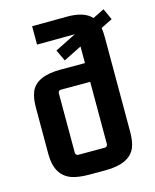

<svg xmlns="http://www.w3.org/2000/svg" viewBox="-104 -737 659 818"><g transform="rotate(-15 225.5 -328.5)"><path d="M259.8 8.8Q366.2 8.8 392.6 -53.7Q403.3 -81.1 403.3 -121.1V-540Q403.3 -563.5 400.4 -581.1L451.2 -606.4L428.7 -656.2L377.9 -630.9Q345.7 -667 267.6 -666L116.2 -665V-584L281.2 -585H283.2L189.5 -538.1L212.9 -488.3L293 -528.3V-455.1H184.6Q80.1 -455.1 53.7 -396.5Q42 -369.1 42 -326.2V-121.1Q42 -25.4 112.3 -1Q142.6 8.8 187.5 8.8ZM152.3 -96.7V-361.3Q154.3 -371.1 163.1 -372.1H293.9V-96.7Q292 -85.9 282.2 -85H163.1Q153.3 -86.9 152.3 -96.7Z"/></g></svg>

Font: Gemunu Libre
Style: Bold
Weight: 700
Designer: Pushpananda Ekanayake, Sol Matas, Kosala Senevirathne
Foundry: Mooniak
Version: Version 1.001